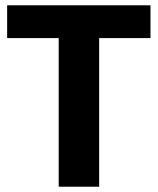

<svg xmlns="http://www.w3.org/2000/svg" viewBox="-20 -706 597 726"><path d="M355 -562H549V-686H7V-562H202V0H355Z"/></svg>

Font: Chivo
Style: Bold
Weight: 700
Designer: Hector Gatti
Foundry: Omnibus-Type
Version: Version 1.003;PS 001.003;hotconv 1.0.70;makeotf.lib2.5.58329